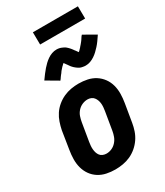

<svg xmlns="http://www.w3.org/2000/svg" viewBox="-224 -1008 955 1108"><g transform="rotate(-30 253.0 -454.0)"><path d="M206 8Q176 8 147.5 2Q119 -4 95.5 -19Q72 -34 56 -56.5Q40 -79 32.5 -106.5Q25 -134 25.5 -164Q26 -194 31 -223L50 -343Q55 -368 63.5 -393Q72 -418 86.5 -440Q101 -462 122 -479.5Q143 -497 167 -508Q191 -519 216.5 -523.5Q242 -528 267 -528Q297 -528 325.5 -522Q354 -516 377.5 -501Q401 -486 417.5 -463.5Q434 -441 441.5 -413.5Q449 -386 448.5 -356Q448 -326 443 -297L423 -177Q419 -152 410.5 -127Q402 -102 387 -80Q372 -58 351.5 -40.5Q331 -23 307 -12Q283 -1 257 3.5Q231 8 206 8ZM207 -97Q225 -97 242 -104.5Q259 -112 272 -126.5Q285 -141 291.5 -158.5Q298 -176 301 -194L321 -314Q323 -326 324 -338Q325 -350 324 -362Q323 -374 319 -385Q315 -396 308 -405Q301 -414 290 -418.5Q279 -423 267 -423Q249 -423 231.5 -415.5Q214 -408 201 -393.5Q188 -379 182 -361.5Q176 -344 173 -326L153 -206Q151 -194 150 -182Q149 -170 150 -158Q151 -146 154.5 -135Q158 -124 165 -115Q172 -106 183.5 -101.5Q195 -97 207 -97ZM186 -595 106 -642Q118 -659 129 -673.5Q140 -688 150.5 -700Q161 -712 171.5 -722Q182 -732 195.5 -741.5Q209 -751 224.5 -756.5Q240 -762 256 -762Q261 -762 265.5 -761.5Q270 -761 274.5 -760Q279 -759 283.5 -757.5Q288 -756 292 -754Q296 -752 300.5 -750Q305 -748 308.5 -745.5Q312 -743 315 -740Q318 -737 322 -733.5Q326 -730 328.5 -726.5Q331 -723 334 -720Q337 -717 339 -713.5Q341 -710 343.5 -707Q346 -704 349.5 -699.5Q353 -695 355.5 -691Q358 -687 360.5 -684Q363 -681 363 -679H354Q353 -679 353 -680L357 -682Q360 -684 363 -686.5Q366 -689 368.5 -691.5Q371 -694 372.5 -696Q374 -698 376 -699.5Q378 -701 379.5 -703Q381 -705 383 -707.5Q385 -710 387 -712Q389 -714 391.5 -717Q394 -720 396 -722.5Q398 -725 400.5 -728Q403 -731 405.5 -734.5Q408 -738 410 -741Q412 -744 414.5 -748Q417 -752 419.5 -755.5Q422 -759 426 -763L506 -717Q494 -699 483.5 -684.5Q473 -670 462.5 -658.5Q452 -647 441 -636.5Q430 -626 416.5 -617Q403 -608 388 -602.5Q373 -597 357 -597Q352 -597 347.5 -597.5Q343 -598 338 -599Q333 -600 328.5 -601Q324 -602 320 -604Q316 -606 312 -608.5Q308 -611 304.5 -613.5Q301 -616 298 -618.5Q295 -621 291 -624.5Q287 -628 284 -631.5Q281 -635 278 -638.5Q275 -642 273 -645.5Q271 -649 268.5 -652Q266 -655 263 -659.5Q260 -664 257 -668Q254 -672 251.5 -675Q249 -678 249 -680Q250 -680 252.5 -679.5Q255 -679 257 -679H259Q259 -678 255.5 -676Q252 -674 249 -671.5Q246 -669 244 -666.5Q242 -664 240 -662.5Q238 -661 236 -659Q234 -657 232.5 -655Q231 -653 229 -651Q227 -649 225 -646.5Q223 -644 220.5 -641.5Q218 -639 216.5 -636Q215 -633 212.5 -630Q210 -627 207.5 -624Q205 -621 202.5 -617.5Q200 -614 197.5 -610.5Q195 -607 192.5 -603Q190 -599 186 -595ZM189 -834 188 -916H488L489 -834Z"/></g></svg>

Font: Iosevka Extrabold
Style: Italic
Weight: 800
Italic angle: -9°
Monospace: yes
Designer: Belleve Invis
Foundry: Belleve Invis
Version: Version 32.5.0; ttfautohint (v1.8.4)